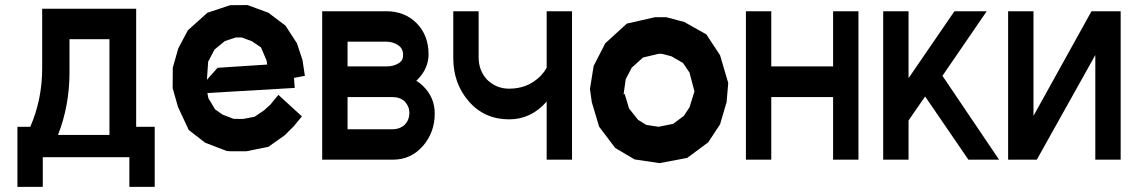

<svg xmlns="http://www.w3.org/2000/svg" viewBox="-20 -645 4493 758"><path d="M209 -112.3H412.1V-490.2H254.4V-359.4Q254.4 -228.5 209 -112.3ZM517.6 -610.4V-144.5H590.8V92.8H490.7V-24.4H148.9V92.8H48.8V-144.5H99.6Q146.5 -252 146.5 -376V-610.4Z M1022 -209 1046.9 -231.4 1079.1 -270.5 1171.9 -185.5 1140.1 -147 1104.5 -111.3 1039.6 -65.4 953.1 -47.9H889.2L875.5 -48.8L790 -81.5L725.1 -131.8L682.6 -223.1L661.6 -296.9L662.1 -377.4L683.6 -453.6L721.7 -525.4L798.8 -594.7L888.7 -624.5L957 -625L1039.6 -594.7L1106.9 -543.9L1152.3 -474.1L1174.3 -407.7L1183.6 -345.7L1140.6 -337.4L1143.6 -297.9L798.8 -277.8L802.7 -257.3L829.1 -213.4L857.9 -192.9L902.3 -175.8L939.5 -175.3L984.9 -184.1ZM867.7 -482.9 826.7 -449.2 801.8 -401.4 796.9 -330.1 838.9 -377.4 1034.7 -390.1 1032.7 -405.3 1010.3 -458 974.1 -482.4 934.1 -497.1H911.1Z M1530.3 -14.6H1252V-600.6H1504.9Q1577.6 -600.6 1624.5 -553.7Q1671.9 -505.9 1671.9 -430.2Q1671.9 -403.8 1661.6 -379.4Q1651.4 -355 1631.8 -334.5Q1630.4 -333 1627.9 -330.6Q1625.5 -328.1 1623.5 -326.2Q1636.7 -318.4 1648.4 -307.1Q1696.3 -261.7 1696.3 -196.8Q1696.3 -122.1 1649.4 -68.4Q1626 -42 1597.7 -28.8Q1567.9 -14.6 1530.3 -14.6ZM1530.3 -261.7H1352.1V-134.8H1530.3Q1558.6 -134.8 1578.6 -153.3Q1596.2 -172.4 1596.2 -198.7Q1596.2 -211.9 1591.8 -222.9Q1587.4 -233.9 1578.6 -243.7Q1568.8 -252.9 1556.9 -257.3Q1544.9 -261.7 1530.3 -261.7ZM1571.3 -428.7Q1571.3 -453.6 1552.2 -466.3Q1531.7 -480.5 1504.9 -480.5H1352.1V-382.8H1504.9Q1519 -382.8 1531 -385.7Q1543 -388.7 1553.2 -395Q1562.5 -400.4 1566.9 -408.2Q1571.3 -416 1571.3 -428.7Z M1830.6 -245.1Q1769.5 -315.4 1769.5 -415.5V-600.6H1869.6V-418.5Q1869.6 -366.7 1902.8 -330.6Q1939 -294.9 1990.2 -294.9Q2027.3 -294.9 2058.6 -307.6Q2089.8 -320.3 2115.7 -346.7Q2128.9 -360.8 2138.2 -377.4V-600.6H2238.3V-14.6H2138.2V-244.1Q2076.7 -173.8 1990.2 -173.8Q1892.1 -173.8 1830.6 -245.1Z M2768.6 -509.3 2822.8 -426.8 2855 -317.4 2848.6 -242.2 2822.8 -154.3 2775.9 -83 2692.9 -21.5 2583.5 -1 2485.4 -15.6 2408.7 -61 2345.2 -145 2316.4 -241.7 2309.1 -293.9 2323.7 -384.8 2369.6 -474.1 2454.6 -551.8 2565.9 -577.1H2610.4L2681.6 -558.1ZM2702.1 -221.2 2717.8 -272 2721.7 -283.7 2702.1 -358.4 2676.3 -396.5 2630.4 -422.9 2592.8 -432.6H2580.6L2518.6 -418L2474.1 -377.9L2450.2 -332L2441.9 -272.5L2446.3 -273.9L2463.4 -216.8L2499 -171.9L2531.7 -151.9L2580.1 -144.5L2637.7 -156.2L2679.7 -187.5Z M2924.8 -600.6H3024.9V-382.8H3269V-600.6H3369.1V-14.6H3269V-261.7H3024.9V-14.6H2924.8Z M3632.3 -264.2 3566.9 -169.4V-14.6H3466.8V-600.6H3566.9V-336.4L3748 -600.6H3875.5L3700.7 -345.7L3924.3 -14.6H3803.2Z M4073.2 -14.6H3960V-600.6H4060.1V-187.5L4289.1 -600.6H4404.3V-14.6H4304.2V-427.7Z"/></svg>

Font: Gap Sans
Style: Black
Weight: 400
Designer: Alexandre Liziard and Etienne Ozeray
Foundry: Interstices.io
Version: Version 1.6.1 - December 3. 2014